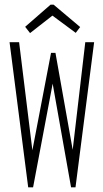

<svg xmlns="http://www.w3.org/2000/svg" viewBox="-20 -804 440 824"><path d="M101 0 21 -623H62L119 -159L199 -577H218L292 -161L346 -623H384L304 0H285L206 -445L122 0ZM109 -662 88 -689 197 -784H210L324 -688L305 -663L205 -737Z"/></svg>

Font: Inconsolata Condensed Light
Style: Regular
Weight: 300
Width: 3
Monospace: yes
Designer: Raph Levien, Cyreal, Brenton Simpson
Foundry: Raph Levien, Cyreal, Google
Version: Version 3.001; ttfautohint (v1.8.2.53-6de2)